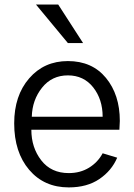

<svg xmlns="http://www.w3.org/2000/svg" viewBox="-20 -814 593 852"><path d="M43 -266.6Q43 -389.6 109.4 -466.3Q175.8 -543 281.2 -543Q388.7 -543 450.2 -468.3Q511.7 -393.6 511.7 -277.3Q511.7 -263.7 509.8 -238.3H119.1Q119.1 -159.2 163.1 -102.5Q207 -45.9 285.2 -45.9Q335.9 -45.9 375 -69.8Q414.1 -93.8 435.5 -133.8L500 -114.3Q475.6 -56.6 420.9 -19.5Q366.2 17.6 285.2 17.6Q175.8 17.6 109.4 -60.5Q43 -138.7 43 -266.6ZM121.1 -295.9H435.5Q435.5 -373 393.6 -426.3Q351.6 -479.5 281.2 -479.5Q210 -479.5 166.5 -424.8Q123 -370.1 121.1 -295.9ZM139.6 -793.9H238.3L348.6 -623H281.2Z"/></svg>

Font: Gothic A1
Style: Regular
Weight: 400
Designer: HanYang I&C Co.,Ltd.
Foundry: HanYang I&C Co.,Ltd.
Version: Version 2.50